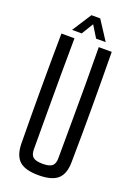

<svg xmlns="http://www.w3.org/2000/svg" viewBox="-178 -1025 770 1099"><g transform="rotate(20 207.0 -476.0)"><path d="M207 7Q125.5 7 90.2 -25Q55 -57 53.5 -129Q51.5 -298 51.5 -464.5Q51.5 -631 53.5 -800H133Q132 -687.5 131.5 -574.5Q131 -461.5 131.5 -348.5Q132 -235.5 132 -123Q132 -90 148.8 -76.2Q165.5 -62.5 207 -62.5Q248 -62.5 264.5 -76.2Q281 -90 281 -123Q281.5 -235.5 282 -348.5Q282.5 -461.5 282.5 -574.5Q282.5 -687.5 281 -800H360Q362 -631 362.2 -464.5Q362.5 -298 360 -129Q359.5 -57 323.8 -25Q288 7 207 7ZM103.5 -840.5 179 -957.5H232.5L308.5 -840.5H250L206 -912L162.5 -840.5Z"/></g></svg>

Font: Big Shoulders Text Thin
Style: Regular
Weight: 400
Version: Version 2.002